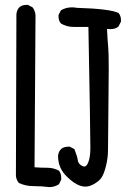

<svg xmlns="http://www.w3.org/2000/svg" viewBox="-20 -772 540 784"><path d="M182 -8Q150 -12 117 -12Q84 -12 57 -25Q47 -37 45 -53L47 -715Q52 -752 88 -752H94L113 -742Q123 -729 125 -711L121 -89Q146 -87 172.5 -87Q199 -87 221 -75Q230 -63 230 -46V-39L221 -20Q203 -8 182 -8ZM329 -10Q294 -10 253 -51Q217 -85 217 -136Q222 -173 259 -173H265L284 -163Q296 -132 297.5 -118.5Q299 -105 311 -97Q318 -92 324 -92Q335 -92 342 -113.5Q349 -135 349 -168Q349 -235 341 -662H282Q252 -662 229 -676Q219 -687 219 -705V-711L229 -730Q249 -742 274 -742Q284 -742 294 -740Q429 -736 464 -719Q474 -707 474 -690V-684L464 -664Q452 -653 430 -653L417 -654Q419 -608 422 -577Q424 -558 424 -487Q424 -440 422.5 -315.5Q421 -191 421 -159.5Q421 -128 413 -95.5Q405 -63 395 -47.5Q385 -32 361 -19Q344 -10 329 -10Z"/></svg>

Font: Xiaolai Mono SC
Style: Regular
Weight: 400
Monospace: yes
Designer: LXGW / Nozomi Seto
Version: Version 3.113;September 30, 2024